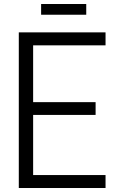

<svg xmlns="http://www.w3.org/2000/svg" viewBox="-20 -942 589 962"><path d="M74.2 -779.8H508.8V-714.8H146V-430.2H459V-366.2H146V-64.9H508.8V0H74.2ZM186 -868.2V-921.9H412.1V-868.2Z"/></svg>

Font: Cooper Hewitt
Style: Book
Weight: 705
Designer: Village Type and Design LLC
Foundry: Cooper Hewitt Smithsonian Design Museum
Version: 1.000